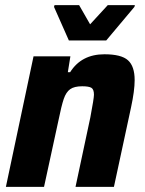

<svg xmlns="http://www.w3.org/2000/svg" viewBox="-20 -730 567 750"><path d="M111 -510H255L245 -448H254Q298 -518 388 -518Q454 -518 480 -494.5Q506 -471 506 -417Q506 -376 492 -311L425 0H275L333 -272Q347 -346 347 -360Q347 -381 337 -387Q327 -393 301 -393Q270 -393 254 -381.5Q238 -370 229 -343.5Q220 -317 208 -258L152 0H3ZM249 -572 191 -703 193 -710H289L332 -635L401 -710H507L505 -703L395 -572Z"/></svg>

Font: Saira Semi Condensed
Style: Bold Italic
Weight: 700
Width: 4
Italic angle: -12°
Designer: Hector Gatti with collaboration of the Omnibus-Type team
Foundry: Omnibus-Type
Version: Version 1.001; ttfautohint (v1.8)